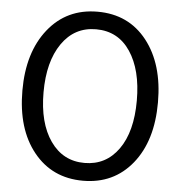

<svg xmlns="http://www.w3.org/2000/svg" viewBox="-54 -815 830 883"><g transform="rotate(5 360.5 -373.0)"><path d="M47.9 -372.1Q47.9 -547.9 133.3 -655.3Q218.8 -762.7 361.3 -762.7Q504.9 -762.7 589.4 -655.3Q673.8 -547.9 673.8 -371.1Q673.8 -193.4 588.4 -87.9Q502.9 17.6 361.3 17.6Q218.8 17.6 133.3 -88.4Q47.9 -194.3 47.9 -372.1ZM145.5 -372.1Q145.5 -230.5 203.6 -147.5Q261.7 -64.5 361.3 -64.5Q460 -64.5 518.1 -146Q576.2 -227.5 576.2 -371.1Q576.2 -512.7 519.5 -597.2Q462.9 -681.6 361.3 -681.6Q261.7 -681.6 203.6 -597.7Q145.5 -513.7 145.5 -372.1Z"/></g></svg>

Font: Gothic A1 Medium
Style: Regular
Weight: 500
Designer: HanYang I&C Co.,Ltd.
Foundry: HanYang I&C Co.,Ltd.
Version: Version 2.50